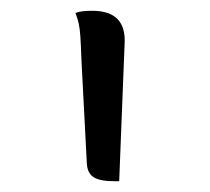

<svg xmlns="http://www.w3.org/2000/svg" viewBox="-20 -774 390 356"><path d="M201 -438Q199 -438 196.5 -438Q194 -438 192 -438Q165 -438 153.5 -445.5Q142 -453 141 -471L131 -663Q130 -692 129 -706.5Q128 -721 126 -730Q124 -739 120 -750Q125 -752 132.5 -753Q140 -754 151 -754Q183 -754 198 -738.5Q213 -723 211 -692Z"/></svg>

Font: Recursive Casual Light
Style: Regular
Weight: 300
Version: Version 1.047